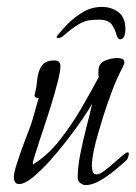

<svg xmlns="http://www.w3.org/2000/svg" viewBox="-20 -526 393 556"><path d="M275 -506Q302 -506 322 -491.5Q342 -477 343 -446Q343 -441 343 -436.5Q343 -432 342 -429Q340 -419 336 -415.5Q332 -412 328 -412Q322 -412 318 -423Q314 -440 304 -454.5Q294 -469 266 -469Q250 -469 237 -467Q224 -465 207.5 -455.5Q191 -446 163 -422Q157 -416 148 -416Q140 -416 148 -425Q157 -437 175.5 -456Q194 -475 219.5 -490.5Q245 -506 275 -506ZM228 10Q220 10 212.5 4Q205 -2 205 -11Q205 -42 212.5 -80Q220 -118 230 -156.5Q240 -195 247 -226Q239 -211 220 -183Q201 -155 176 -122.5Q151 -90 124.5 -60.5Q98 -31 74.5 -12Q51 7 35 7Q27 7 23.5 1Q20 -5 20 -12Q20 -24 27 -46.5Q34 -69 43.5 -95.5Q53 -122 62.5 -146Q72 -170 76 -186L92 -242H90Q87 -242 83.5 -244Q80 -246 80 -250Q80 -251 80.5 -252Q81 -253 81 -254Q86 -274 88 -296.5Q90 -319 100.5 -335Q111 -351 138 -351Q155 -351 155 -334Q155 -320 147 -288.5Q139 -257 127.5 -220Q116 -183 105 -150.5Q94 -118 89 -101Q87 -94 81 -76.5Q75 -59 75 -52L76 -50Q77 -50 79 -52Q119 -77 153.5 -121Q188 -165 216.5 -214Q245 -263 266 -303Q265 -308 265 -312Q265 -316 265 -320Q265 -342 283.5 -350Q302 -358 320 -358Q326 -358 333 -356Q340 -354 340 -346Q340 -342 338.5 -338.5Q337 -335 335 -331Q317 -296 303.5 -260Q290 -224 278 -186Q273 -169 265 -142.5Q257 -116 251.5 -89.5Q246 -63 246 -45Q246 -38 248.5 -29.5Q251 -21 260 -21Q268 -21 281 -30.5Q294 -40 308.5 -53Q323 -66 334.5 -75.5Q346 -85 350 -85Q353 -85 353 -80Q353 -77 351 -70.5Q349 -64 343 -59Q332 -49 312 -32.5Q292 -16 269.5 -3Q247 10 228 10Z"/></svg>

Font: Moon Dance
Style: Regular
Weight: 400
Designer: Robert E. Leuschke
Foundry: Robert E. Leuschke
Version: Version 1.010; ttfautohint (v1.8.3)